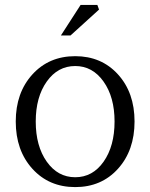

<svg xmlns="http://www.w3.org/2000/svg" viewBox="-20 -744 610 779"><path d="M444.8 -251Q444.8 -350.1 400.1 -413.1Q355.5 -476.1 285.2 -476.1Q214.4 -476.1 169.7 -413.1Q125 -350.1 125 -251Q125 -151.4 169.7 -88.1Q214.4 -24.9 285.2 -24.9Q356 -24.9 400.4 -88.1Q444.8 -151.4 444.8 -251ZM43.9 -251Q43.9 -367.7 111.3 -441.9Q178.7 -516.1 285.2 -516.1Q391.6 -516.1 458.7 -442.1Q525.9 -368.2 525.9 -251Q525.9 -133.8 458.7 -59.3Q391.6 15.1 285.2 15.1Q178.7 15.1 111.3 -59.3Q43.9 -133.8 43.9 -251ZM227.1 -600.1 307.1 -724.1H375L381.8 -705.1L266.1 -600.1Z"/></svg>

Font: LT Superior Serif
Style: Regular
Weight: 400
Designer: Daniel Lyons
Foundry: LyonsType
Version: Version 2.120;FEAKit 1.0